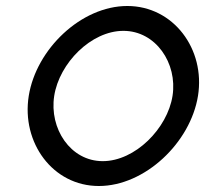

<svg xmlns="http://www.w3.org/2000/svg" viewBox="-20 -610 685 641"><path d="M76 -290C51 -134 156 11 310 11C464 11 616 -134 641 -290C666 -446 559 -590 405 -590C251 -590 101 -446 76 -290ZM161 -290C178 -399 284 -507 392 -507C500 -507 573 -399 556 -290C539 -181 431 -72 323 -72C215 -72 144 -181 161 -290Z"/></svg>

Font: Charger Pro
Style: Obl
Weight: 400
Designer: Jasper
Foundry: Cannot Into Space Fonts
Version: Version 1.09